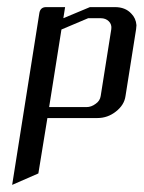

<svg xmlns="http://www.w3.org/2000/svg" viewBox="-20 -332 406 540"><path d="M14.2 188 90.8 -295.9Q93.8 -312 109.9 -312H163.1L158.2 -280.8L232.9 -312H303.2Q332.5 -312 349.1 -293.9Q362.3 -280.8 363.8 -261.2Q363.8 -258.8 362.8 -250L333 -62Q329.6 -36.6 305.7 -18.1Q282.7 0 253.9 0H113.3L87.9 155.8ZM118.2 -30.8H223.1Q236.8 -30.8 249 -40Q261.2 -48.3 263.2 -62L293 -250Q294.9 -263.2 286.1 -272Q277.3 -280.8 263.2 -280.8H228L152.8 -249Z"/></svg>

Font: Hhenum
Style: Italic
Weight: 400
Designer: T. Christopher White
Version: Version 1.0